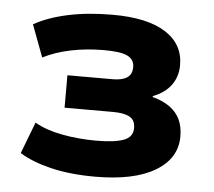

<svg xmlns="http://www.w3.org/2000/svg" viewBox="-43 -561 691 619"><g transform="rotate(5 302.0 -251.5)"><path d="M286 11Q205 11 143 -4Q81 -19 41 -44L80 -146Q116 -125 169 -115Q222 -105 280 -105Q339 -105 368.5 -116Q398 -127 398 -156Q398 -182 379.5 -192Q361 -202 326 -202H169V-307H316Q346 -307 362 -317.5Q378 -328 378 -352Q378 -376 356 -387Q334 -398 280 -398Q223 -398 172.5 -387.5Q122 -377 83 -357L44 -461Q88 -486 152.5 -500Q217 -514 298 -514Q410 -514 469 -476.5Q528 -439 528 -371Q528 -334 508 -306.5Q488 -279 449 -264V-261Q483 -252 505 -236Q527 -220 538 -197Q549 -174 549 -142Q549 -71 480.5 -30Q412 11 286 11Z"/></g></svg>

Font: Nunito Sans 7pt ExtraBold
Style: Regular
Weight: 800
Designer: Vernon Adams
Foundry: Vernon Adams
Version: Version 3.101;gftools[0.9.27]